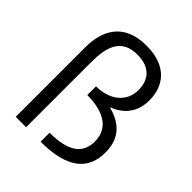

<svg xmlns="http://www.w3.org/2000/svg" viewBox="-212 -911 1044 1044"><g transform="rotate(45 310.0 -388.5)"><path d="M532 -578.5C532 -682.5 472 -777 310.5 -777C134.5 -777 81 -661.5 81 -534.5V0H161V-501C161 -611.5 184 -707.5 310.5 -707.5C420 -707.5 450.5 -638.5 450.5 -576.5C450.5 -478 370 -426 272.5 -426V-359C372 -359 480.5 -328 480.5 -210C480.5 -122 423.5 -69 272.5 -69V0C486.5 0 563.5 -83 563.5 -207.5C563.5 -330.5 488.5 -377 406 -399C475 -425.5 532 -477.5 532 -578.5Z"/></g></svg>

Font: Monaspace Neon Light
Style: Regular
Weight: 300
Designer: Riley Cran & the Lettermatic Team
Foundry: Lettermatic
Version: Version 1.200 (Monaspace Neon)